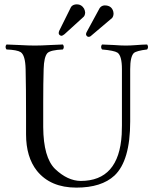

<svg xmlns="http://www.w3.org/2000/svg" viewBox="-20 -855 708 885"><path d="M503.4 -792Q502.9 -779.3 496.6 -772L397.5 -688Q393.6 -685.5 389.6 -685.1Q380.4 -685.1 377 -694.3Q376.5 -696.8 376.5 -698.2Q377 -703.1 380.4 -709L439.5 -817.9Q448.2 -829.6 462.4 -830.1Q495.1 -830.1 502.4 -800.8Q503.4 -795.9 503.4 -792ZM372.6 -796.9Q371.6 -783.7 365.7 -777.8L277.3 -697.3Q268.6 -690.4 263.7 -689.9Q252 -691.4 250.5 -702.1Q251 -708.5 252.9 -712.9L307.6 -823.2Q316.4 -835 334.5 -835Q356 -835 367.7 -814.9Q372.1 -805.7 372.6 -796.9ZM179.2 -269Q180.2 -128.9 233.9 -76.2Q291.5 -21.5 352.1 -21Q528.3 -21 541 -235.4Q542 -255.4 542 -276.9V-536.1Q542 -598.1 521.5 -612.3Q506.3 -622.1 450.2 -627Q441.9 -638.7 450.2 -649.9Q474.1 -649.4 505.4 -647.5Q537.6 -645 560.1 -645Q579.6 -645 605.5 -647Q634.8 -649.4 658.2 -649.9Q666.5 -638.2 658.2 -627Q608.9 -621.1 596.7 -610.4Q580.1 -593.3 580.1 -536.1V-294.9Q580.1 -114.3 507.8 -45.9Q447.8 9.8 332 9.8Q212.9 9.8 150.4 -67.4Q100.1 -130.9 100.1 -235.8V-320.8Q100.1 -453.6 98.1 -536.1Q96.7 -600.6 75.2 -614.7Q59.1 -625 9.8 -627Q1.5 -638.7 9.8 -649.9Q32.2 -649.4 68.4 -647.5Q112.8 -645 140.1 -645Q168.5 -645 212.9 -647.5Q249 -649.4 270 -649.9Q278.3 -638.2 270 -627Q212.9 -624.5 198.7 -610.4Q182.6 -592.8 181.2 -536.1Q179.2 -474.1 179.2 -382.8Z"/></svg>

Font: Linux Libertine Display O
Style: Regular
Weight: 400
Designer: Philipp H. Poll
Foundry: Philipp H. Poll
Version: Version 5.0.9